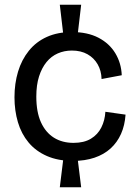

<svg xmlns="http://www.w3.org/2000/svg" viewBox="-20 -725 572 809"><path d="M247 -577 232 -705H322L307 -577ZM232 64 248 -66H306L322 64ZM288 -47Q225 -47 178 -67.5Q131 -88 100.5 -124.5Q70 -161 55.5 -210Q41 -259 41 -315Q41 -373 56 -423Q71 -473 101.5 -511Q132 -549 177.5 -569.5Q223 -590 283 -590Q349 -590 395 -566Q441 -542 466 -500.5Q491 -459 493 -408L408 -392Q407 -427 391.5 -454Q376 -481 348.5 -496.5Q321 -512 283 -512Q251 -512 223.5 -500Q196 -488 176 -463.5Q156 -439 144.5 -403Q133 -367 133 -318Q133 -253 152.5 -210Q172 -167 207 -145Q242 -123 290 -123Q334 -123 363 -140.5Q392 -158 407 -188Q422 -218 424 -254L509 -242Q506 -197 490 -161Q474 -125 446 -99.5Q418 -74 378 -60.5Q338 -47 288 -47Z"/></svg>

Font: Bricolage Grotesque 60pt
Style: Regular
Weight: 400
Version: Version 1.001;gftools[0.9.33.dev8+g029e19f]